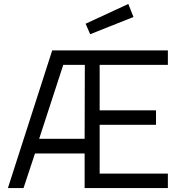

<svg xmlns="http://www.w3.org/2000/svg" viewBox="-20 -951 916 971"><path d="M408 0V-175H157L99 0H20L244 -696H829V-623H484V-393H769V-320H484V-73H829V0ZM300 -623 178 -249H408L409 -623ZM413 -831 629 -931 655 -865 436 -778Z"/></svg>

Font: Titillium Web
Style: Regular
Weight: 400
Version: Version 1.001;PS 57.000;hotconv 1.0.70;makeotf.lib2.5.55311